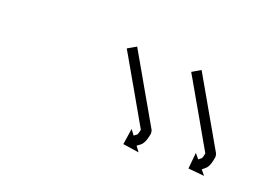

<svg xmlns="http://www.w3.org/2000/svg" viewBox="-45 -505 493 364"><g transform="rotate(20 201.0 -322.5)"><path d="M183 -414.1C182.7 -414.6 182.3 -415.2 182 -415.8L164.7 -405.8C165 -405.3 165.3 -404.7 165.6 -404.1C166.6 -402.5 167.5 -400.9 168.4 -399.2C169.9 -396.7 171.3 -394.2 172.8 -391.7C174.7 -388.4 176.5 -385.1 178.4 -381.8C180.6 -378 182.8 -374.1 185.1 -370.2C187.5 -365.9 190 -361.6 192.5 -357.2C195.2 -352.6 197.8 -348 200.5 -343.4C203.2 -338.6 205.9 -333.8 208.7 -329.1C211.4 -324.3 214.1 -319.5 216.9 -314.7C219.5 -310.1 222.2 -305.5 224.8 -300.9C227.3 -296.5 229.8 -292.2 232.2 -287.9C234.5 -284 236.7 -280.1 238.9 -276.3C240.8 -273 242.7 -269.7 244.5 -266.4C244.8 -266.1 244.5 -268 244.2 -270C243.9 -271.9 243.5 -273.9 243.4 -273.5C242.8 -270.6 240.4 -260.2 239.4 -259.5C237.9 -258.4 236.4 -257.3 234.9 -256.1C234.4 -255.7 233.9 -255.4 233.3 -255L225.5 -265.5L220.6 -233.1L253.1 -228.3L245.2 -238.9C245.8 -239.3 246.3 -239.7 246.8 -240.1C248.3 -241.2 249.8 -242.3 251.3 -243.4C259.1 -249.2 261.1 -260.5 263 -269.4C263.1 -269.8 262.9 -271.3 262.7 -272.9C262.4 -274.5 262.1 -276 261.9 -276.4C260 -279.7 258.1 -282.9 256.3 -286.2C254 -290.1 251.8 -294 249.6 -297.8C247.1 -302.1 244.6 -306.5 242.2 -310.8C239.5 -315.4 236.9 -320 234.2 -324.7C231.5 -329.4 228.7 -334.2 226 -339C223.3 -343.8 220.5 -348.5 217.8 -353.3C215.2 -357.9 212.5 -362.6 209.9 -367.2C207.4 -371.5 204.9 -375.8 202.4 -380.2C200.2 -384 198 -387.9 195.8 -391.8C193.9 -395.1 192 -398.3 190.1 -401.6C188.7 -404.1 187.2 -406.7 185.8 -409.2C184.9 -410.8 183.9 -412.4 183 -414.1ZM313 -414.1C312.7 -414.6 312.3 -415.2 312 -415.8L294.7 -405.8C295 -405.3 295.3 -404.7 295.6 -404.1C296.6 -402.5 297.5 -400.9 298.4 -399.2C299.9 -396.7 301.3 -394.2 302.8 -391.7C304.7 -388.4 306.5 -385.1 308.4 -381.8C310.6 -378 312.8 -374.1 315.1 -370.2C317.5 -365.9 320 -361.6 322.5 -357.2C325.2 -352.6 327.8 -348 330.5 -343.4C333.2 -338.6 335.9 -333.8 338.7 -329.1C341.4 -324.3 344.1 -319.5 346.9 -314.7C349.5 -310.1 352.2 -305.5 354.8 -300.9C357.3 -296.5 359.8 -292.2 362.2 -287.9C364.5 -284 366.7 -280.1 368.9 -276.3C370.8 -273 372.7 -269.7 374.5 -266.4C374.7 -266.1 374.5 -268 374.2 -269.9C373.8 -271.7 373.4 -273.6 373.4 -273.2C372.8 -270.3 371 -260.3 369.7 -259.2C368.3 -258 366.8 -256.8 365.4 -255.6C364.9 -255.2 364.4 -254.8 363.8 -254.4L355.5 -264.5L352.4 -231.9L385 -228.8L376.6 -239C377.1 -239.4 377.6 -239.8 378.1 -240.2C379.6 -241.4 381 -242.6 382.5 -243.8C389.8 -249.9 391.4 -260.8 393 -269.6C393.1 -270 392.9 -271.5 392.7 -273C392.4 -274.5 392.1 -276 391.9 -276.4C390 -279.7 388.1 -282.9 386.3 -286.2C384 -290.1 381.8 -294 379.6 -297.8C377.1 -302.1 374.6 -306.5 372.2 -310.8C369.5 -315.4 366.9 -320 364.2 -324.7C361.5 -329.4 358.7 -334.2 356 -339C353.3 -343.8 350.5 -348.5 347.8 -353.3C345.2 -357.9 342.5 -362.6 339.9 -367.2C337.4 -371.5 334.9 -375.8 332.4 -380.2C330.2 -384 328 -387.9 325.8 -391.8C323.9 -395.1 322 -398.3 320.1 -401.6C318.7 -404.1 317.2 -406.7 315.8 -409.2C314.9 -410.8 313.9 -412.4 313 -414.1Z"/></g></svg>

Font: FRB American Cursive Just Arrows Medium
Style: Italic
Weight: 500
Italic angle: -25°
Version: Version 2.0;Modular Font Editor K font №1